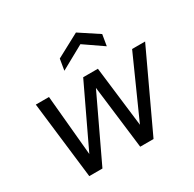

<svg xmlns="http://www.w3.org/2000/svg" viewBox="-159 -903 1087 1074"><g transform="rotate(-30 384.5 -366.5)"><path d="M122 0 63 -496H148L184 -107L369 -496H464L511 -107L685 -496H769L537 0H451L401 -409L207 0ZM296 -580 308 -652 459 -733 582 -652 570 -580 448 -664Z"/></g></svg>

Font: Rethink Sans
Style: Italic
Weight: 400
Italic angle: -10°
Designer: The Rethink Sans project authors (Hans Thiessen). DM Sans designed by Colophon Foundry.
Foundry: Rethink Communications LLC
Version: Version 1.001